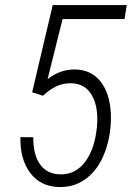

<svg xmlns="http://www.w3.org/2000/svg" viewBox="-20 -731 522 761"><path d="M107.4 -365.2 189 -710.9H482.4L473.6 -655.3H228L168.5 -417Q218.3 -456.5 277.3 -455.6Q342.3 -454.6 378.9 -407.5Q415.5 -360.4 419.4 -280.8Q422.4 -204.6 398.2 -134.8Q374 -64.9 325.9 -26.4Q277.8 12.2 213.4 10.3Q139.6 8.3 99.1 -46.6Q58.6 -101.6 61 -187.5L111.8 -187Q111.8 -116.2 139.2 -78.9Q166.5 -41.5 216.3 -40Q277.8 -37.6 316.9 -88.9Q356 -140.1 364.3 -229.5Q371.1 -305.7 344.5 -352.5Q317.9 -399.4 264.6 -400.9Q229.5 -401.9 202.4 -388.4Q175.3 -375 150.4 -351.6Z"/></svg>

Font: TypoPRO Roboto
Style: Italic
Weight: 300
Italic angle: -12°
Designer: Google
Version: Version 2.136; 2016